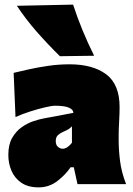

<svg xmlns="http://www.w3.org/2000/svg" viewBox="-20 -796 573 830"><path d="M147 14Q102 14 73 -5.5Q44 -25 30 -57Q16 -89 16 -126Q16 -170.5 32.2 -199.2Q48.5 -228 73 -245.5Q97.5 -263 123.5 -271.8Q149.5 -280.5 169 -284L297 -308Q298 -321 279.2 -330Q260.5 -339 216 -339Q205 -339 175.5 -332.2Q146 -325.5 110.8 -314.2Q75.5 -303 47 -290L39 -481Q64.5 -487 103 -495.8Q141.5 -504.5 187.2 -511.2Q233 -518 281 -518Q381 -518 439 -474.8Q497 -431.5 497 -333Q497 -307 495 -271.5Q493 -236 493 -212V-190Q493 -147.5 499 -99.8Q505 -52 525 0H315L299 -73H285Q265 -42.5 229 -14.2Q193 14 147 14ZM251 -153Q261.5 -153 272.2 -160.5Q283 -168 291 -179V-250Q285 -243.5 277.2 -238.2Q269.5 -233 253 -226Q242 -221.5 231.5 -212.8Q221 -204 221 -186Q221 -169 230.8 -161Q240.5 -153 251 -153ZM239 -553Q186 -605 138.2 -659.5Q90.5 -714 53 -771L296 -776Q332 -665 387 -555Z"/></svg>

Font: Commissioner Flair Black
Style: Regular
Weight: 900
Designer: Kostas Bartsokas
Foundry: Kostas Bartsokas
Version: Version 1.000; ttfautohint (v1.8.3)